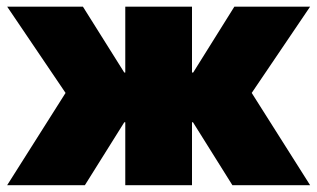

<svg xmlns="http://www.w3.org/2000/svg" viewBox="-20 -542 929 562"><path d="M1 0 171.9 -270 1 -522.5H222.7L343.8 -329.6H346.7V-522.5H542V-329.6H545.4L666 -522.5H887.7L716.8 -270L887.7 0H660.2L544.9 -184.1H542V0H346.7V-184.1H343.8L228.5 0Z"/></svg>

Font: Inter 28pt Black
Style: Regular
Weight: 900
Designer: Rasmus Andersson
Foundry: rsms
Version: Version 4.001;git-66647c0bb